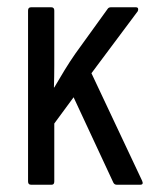

<svg xmlns="http://www.w3.org/2000/svg" viewBox="-20 -507 422 527"><path d="M65 0Q57 0 57 -9V-478Q57 -487 65 -487H121Q129 -487 129 -478V-388Q129 -357 129 -327.5Q129 -298 128 -267H129Q143 -291 157 -314Q171 -337 187 -360L275 -482Q278 -487 284 -487H353Q358 -487 359 -483.5Q360 -480 358 -476L231 -306L370 -11Q375 0 365 0H300Q294 0 291 -6L182 -240L129 -168V-9Q129 0 122 0Z"/></svg>

Font: Sofia Sans Cond
Style: Regular
Weight: 400
Width: 3
Designer: Botio Nikoltchev, Ani Petrova
Foundry: lettersoup
Version: Version 4.100; ttfautohint (v1.8.3)